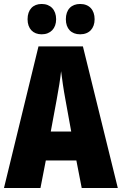

<svg xmlns="http://www.w3.org/2000/svg" viewBox="-20 -948 614 968"><path d="M119 -851C119 -803 147 -775 190 -775C235 -775 263 -805 263 -851C263 -898 235 -928 190 -928C147 -928 119 -900 119 -851ZM312 -851C312 -804 339 -775 384 -775C430 -775 457 -805 457 -851C457 -898 430 -928 384 -928C340 -928 312 -900 312 -851ZM392 0H574L398 -714H174L0 0H184L211 -139H365ZM310 -445 339 -285H236L266 -447C276 -500 284 -551 288 -589C293 -549 300 -498 310 -445Z"/></svg>

Font: Noto Sans Lao ExtraCondensed Black
Style: Regular
Weight: 900
Width: 2
Designer: Monotype Design Team
Foundry: Monotype Imaging Inc.
Version: Version 2.003